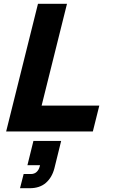

<svg xmlns="http://www.w3.org/2000/svg" viewBox="-20 -695 598 1015"><path d="M12.5 0 180.8 -675H334.2L200 -136.7H505L470.8 0ZM85.8 300 105 225H142.5Q161.7 225 173.3 214.2Q185 203.3 189.2 187.5L191.7 178.3H125L156.7 50H303.3L267.5 195Q255 243.3 222.5 271.7Q190 300 136.7 300Z"/></svg>

Font: Funnel Sans ExtraBold
Style: Italic
Weight: 800
Italic angle: -14.036°
Version: Version 1.000; Beta; Release 5; Build 24; ttfautohint (v1.8.